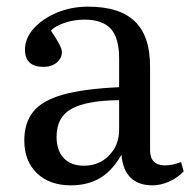

<svg xmlns="http://www.w3.org/2000/svg" viewBox="-20 -543 576 577"><path d="M193 14Q129 14 91 -22.5Q53 -59 53 -121Q53 -174 80 -207.5Q107 -241 169 -258.5Q231 -276 338 -281V-367Q338 -429 313 -456.5Q288 -484 233 -484Q203 -484 174.5 -474.5Q146 -465 133 -451Q150 -426 158 -410.5Q166 -395 166 -387Q166 -368 150.5 -355Q135 -342 111 -342Q55 -342 55 -394Q55 -428 81.5 -457.5Q108 -487 151 -505Q194 -523 245 -523Q339 -523 385 -479Q431 -435 431 -343V-92Q431 -46 476 -46Q498 -46 524 -56L532 -28Q513 -8 487.5 3Q462 14 439 14Q353 14 345 -78Q317 -29 280 -7.5Q243 14 193 14ZM232 -45Q278 -45 308 -76Q338 -107 338 -153V-242Q240 -241 195 -216Q150 -191 150 -132Q150 -91 171.5 -68Q193 -45 232 -45Z"/></svg>

Font: Literata 36pt
Style: Regular
Weight: 400
Designer: Latin by Veronika Burian and Jose Scaglione. Greek by Irene Vlachou. Cyrillic by Vera Evstafieva.
Foundry: TypeTogether
Version: Version 3.002